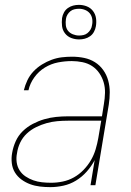

<svg xmlns="http://www.w3.org/2000/svg" viewBox="-20 -761 540 789"><path d="M187 8Q165 8 144 5.5Q123 3 104 -4Q85 -11 68.5 -23Q52 -35 41.5 -52Q31 -69 28.5 -90.5Q26 -112 30 -133Q34 -157 44.5 -180.5Q55 -204 73.5 -222Q92 -240 115 -252Q138 -264 162 -271Q186 -278 210.5 -280.5Q235 -283 259 -283H399L407 -334Q411 -357 411.5 -379.5Q412 -402 406 -422.5Q400 -443 388 -460.5Q376 -478 358.5 -489.5Q341 -501 319 -505.5Q297 -510 275 -510Q247 -510 218.5 -504.5Q190 -499 164.5 -483.5Q139 -468 121 -443Q103 -418 97 -390H78Q83 -411 92.5 -431Q102 -451 117.5 -467.5Q133 -484 152.5 -496Q172 -508 192.5 -515.5Q213 -523 234 -525.5Q255 -528 276 -528Q302 -528 326 -523Q350 -518 370 -505.5Q390 -493 404 -473.5Q418 -454 424.5 -430.5Q431 -407 431 -382Q431 -357 427 -331L372 0H352L369 -103Q356 -78 336.5 -56Q317 -34 292.5 -19Q268 -4 240.5 2Q213 8 187 8ZM190 -10Q214 -10 238 -15Q262 -20 283.5 -32Q305 -44 323 -62.5Q341 -81 353.5 -102.5Q366 -124 373 -147.5Q380 -171 384 -194L396 -265H259Q237 -265 215 -263Q193 -261 171.5 -255Q150 -249 128.5 -238.5Q107 -228 90 -212Q73 -196 63 -175Q53 -154 50 -132Q46 -113 48.5 -94.5Q51 -76 60.5 -61Q70 -46 85 -36Q100 -26 117 -20Q134 -14 152.5 -12Q171 -10 190 -10ZM305 -599Q288 -599 272.5 -605Q257 -611 247 -624Q237 -637 235 -653.5Q233 -670 235 -687Q237 -699 243 -710Q249 -721 259 -728Q269 -735 280.5 -738Q292 -741 304 -741Q321 -741 336.5 -735Q352 -729 362 -716Q372 -703 374.5 -686.5Q377 -670 374 -653Q372 -641 366 -630Q360 -619 350 -612Q340 -605 328.5 -602Q317 -599 305 -599ZM305 -615Q314 -615 323 -617Q332 -619 339.5 -625Q347 -631 352 -639.5Q357 -648 358 -657Q361 -670 359 -683Q357 -696 349.5 -705.5Q342 -715 330 -720Q318 -725 305 -725Q296 -725 286.5 -723Q277 -721 269.5 -715Q262 -709 257 -700.5Q252 -692 251 -683Q249 -670 250.5 -657Q252 -644 259.5 -634.5Q267 -625 279.5 -620Q292 -615 305 -615Z"/></svg>

Font: Iosevka Term Curly Th Obl
Style: Regular
Weight: 100
Italic angle: -9°
Designer: Belleve Invis
Foundry: Belleve Invis
Version: Version 32.3.0